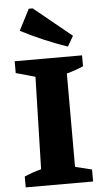

<svg xmlns="http://www.w3.org/2000/svg" viewBox="-62 -984 540 1022"><g transform="rotate(-5 208.0 -473.0)"><path d="M33 0V-58Q56 -68 78 -75.5Q100 -83 123 -89L136 -582L33 -611V-674H393V-616Q373 -607 350.5 -599Q328 -591 304 -585V-86L393 -64V0ZM322 -727Q258 -749 196 -775.5Q134 -802 74 -833L132 -946H153L354 -782Z"/></g></svg>

Font: Piazzolla Thin Black
Style: Regular
Weight: 900
Version: Version 2.005